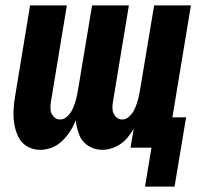

<svg xmlns="http://www.w3.org/2000/svg" viewBox="-20 -550 760 715"><path d="M630 145 673 -113H622L691 -530H554L502 -218Q500 -205 497 -191.5Q494 -178 489.5 -164.5Q485 -151 478.5 -138.5Q472 -126 460.5 -115.5Q449 -105 435 -105Q420 -105 410 -116.5Q400 -128 399 -143Q398 -158 401 -173L460 -530H323L271 -218Q269 -205 266 -191.5Q263 -178 258.5 -164.5Q254 -151 247.5 -138.5Q241 -126 229.5 -115.5Q218 -105 204 -105Q189 -105 179 -116.5Q169 -128 168 -143Q167 -158 170 -173L229 -530H92L37 -196Q32 -169 30.5 -142Q29 -115 33 -89.5Q37 -64 48 -41Q59 -18 81 -5Q103 8 130 8Q152 8 173.5 -0.5Q195 -9 212 -25.5Q229 -42 241.5 -61.5Q254 -81 262 -102Q265 -74 275 -48Q285 -22 308.5 -7Q332 8 361 8Q384 8 407.5 -2Q431 -12 448.5 -30.5Q466 -49 478 -71L466 0H544L520 145Z"/></svg>

Font: Iosevka Sparkle Extrabold
Style: Italic
Weight: 800
Italic angle: -9°
Designer: Belleve Invis
Foundry: Belleve Invis
Version: Version 4.5.0; ttfautohint (v1.8.3)